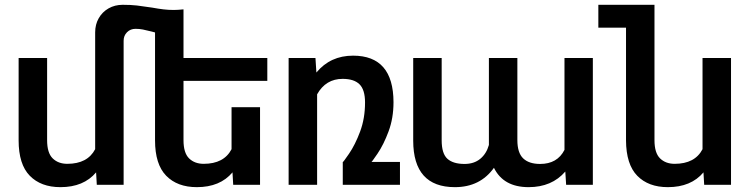

<svg xmlns="http://www.w3.org/2000/svg" viewBox="-20 -770 3130 800"><path d="M744.6 -433.1V-186Q744.6 -132.8 767.8 -110.1Q791 -87.4 828.6 -87.4Q913.1 -87.4 944.8 -148.4V-323.2H1063.5V0H951.7L948.7 -51.8Q897 9.8 800.3 9.8Q718.8 9.8 672.4 -37.8Q626 -85.4 626 -185.1V-634.8L611.3 -638.7Q590.3 -644 575.4 -647Q560.5 -649.9 544.9 -649.9Q523.4 -649.9 509.3 -635.7Q495.1 -621.6 495.1 -600.1V0H383.3L380.4 -51.8Q328.6 9.8 231.9 9.8Q150.4 9.8 104 -37.8Q57.6 -85.4 57.6 -185.1V-528.3H176.3V-186Q176.3 -132.8 199.5 -110.1Q222.7 -87.4 260.3 -87.4Q344.7 -87.4 376.5 -148.4V-635.3Q376.5 -668 391.4 -694.1Q406.2 -720.2 432.4 -735.1Q458.5 -750 491.2 -750Q524.9 -750 550.3 -747.1Q575.7 -744.1 613.8 -738.3Q640.6 -733.4 660.9 -731Q681.2 -728.5 703.6 -728.5Q720.2 -728.5 744.6 -731V-528.3H1093.8V-433.1Z M1646.5 -95.2V0H1408.2V-95.2Q1408.2 -91.3 1434.1 -129.2Q1460 -167 1480.5 -221.9Q1501 -276.9 1501 -342.8Q1501 -396 1478 -418.7Q1455.1 -441.4 1407.7 -441.4Q1337.4 -441.4 1301.3 -377V0H1182.6V-528.3H1294.4L1298.3 -467.8Q1356.4 -538.1 1451.2 -538.1Q1619.1 -538.1 1619.6 -344.2Q1619.6 -277.8 1599.1 -222.7Q1578.6 -167.5 1552.7 -129.4Q1526.9 -91.3 1526.9 -95.2Z M2332 -145.5V-528.3H2450.2V0H2338.9L2335.4 -55.2Q2279.3 9.8 2182.6 9.8Q2077.6 9.8 2038.1 -70.8Q1980.5 9.8 1875.5 9.8Q1702.1 9.8 1701.7 -183.6V-528.3H1820.3V-185.5Q1820.3 -129.9 1844.2 -108.4Q1868.2 -86.9 1915.5 -86.9Q1955.1 -86.9 1981 -108.2Q2006.8 -129.4 2017.1 -166V-528.3H2135.7V-186.5Q2135.7 -133.3 2159.9 -110.1Q2184.1 -86.9 2230.5 -86.9Q2302.2 -86.9 2332 -145.5Z M3025.9 -528.3V0H2914.1L2911.1 -51.8Q2859.4 9.8 2762.7 9.8Q2681.6 9.8 2635.3 -37.6Q2588.9 -85 2588.4 -185.1V-654.8H2473.1V-750H2707V-186Q2707 -132.8 2730.2 -110.1Q2753.4 -87.4 2791 -87.4Q2875.5 -87.4 2907.2 -148.4V-528.3Z"/></svg>

Font: Mardoto Medium
Style: Regular
Weight: 500
Designer: Christian Robertson, Vahan Hovhannisyan
Foundry: Google
Version: Version 1.000